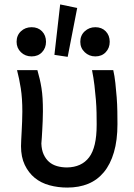

<svg xmlns="http://www.w3.org/2000/svg" viewBox="-20 -840 608 868"><path d="M75 -179Q75 -191 76 -208.5Q77 -226 78 -247Q79 -268 80 -291Q81 -314 81 -336Q81 -396 74 -440.5Q67 -485 57 -523H149Q155 -502 159.5 -483Q164 -464 167.5 -442Q171 -420 172.5 -395Q174 -370 174 -337Q174 -315 173 -293Q172 -271 171 -252Q170 -233 169 -217.5Q168 -202 167 -191Q168 -162 177.5 -141.5Q187 -121 202 -108Q217 -95 238 -89Q259 -83 283 -83Q349 -84 383 -129Q417 -174 417 -275Q417 -278 417 -281Q417 -302 416.5 -330Q416 -358 413.5 -389Q411 -420 407 -454Q403 -488 396 -523H492Q498 -497 501.5 -465Q505 -433 507.5 -400.5Q510 -368 510.5 -336.5Q511 -305 511 -279Q511 -206 495 -151.5Q479 -97 449.5 -61.5Q420 -26 378.5 -9Q337 8 284 8Q242 8 203.5 -2.5Q165 -13 137 -36Q109 -59 92 -94.5Q75 -130 75 -179ZM55 -651Q55 -680 74.5 -698.5Q94 -717 123 -717Q152 -717 170 -698.5Q188 -680 188 -651Q188 -623 170 -604Q152 -585 123 -585Q94 -585 74.5 -604Q55 -623 55 -651ZM329 -804 286 -583 226 -592 252 -820ZM343 -651Q343 -680 363 -698.5Q383 -717 411 -717Q440 -717 458 -698.5Q476 -680 476 -651Q476 -623 458 -604Q440 -585 411 -585Q383 -585 363 -604Q343 -623 343 -651Z"/></svg>

Font: Rising Sun Medium
Style: Regular
Weight: 500
Designer: Matt McInerney, Pablo Impallari, Rodrigo Fuenzalida (Raleway font), Stephen Hutchings (Greek), Cristiano Sobral (main ch
Foundry: The Rising Sun Project Authors
Version: Version 4.327; ttfautohint (v1.8.4.7-5d5b-dirty)